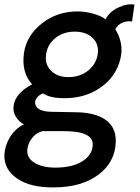

<svg xmlns="http://www.w3.org/2000/svg" viewBox="-60 -608 636 874"><path d="M188 245Q80 247 18.5 205Q-43 163 -40 95Q-38 56 -15 17Q8 -22 49 -42Q27 -53 12.5 -76Q-2 -99 2 -127Q10 -184 86 -224Q37 -279 49 -366Q60 -445 129.5 -500.5Q199 -556 293 -556Q327 -556 363.5 -546Q400 -536 421 -520Q437 -554 478 -573.5Q519 -593 552 -587Q543 -521 541 -510Q519 -514 497.5 -505Q476 -496 465 -475Q499 -419 492 -361Q479 -273 409 -218Q339 -163 241 -161Q168 -160 136 -183Q118 -176 108 -163Q98 -150 100 -137Q106 -99 179 -99L287 -97Q372 -96 420 -63Q468 -30 467 36Q465 129 389 186.5Q313 244 188 245ZM385 -362Q391 -407 361.5 -435.5Q332 -464 280 -464Q229 -464 192.5 -435Q156 -406 150 -361Q143 -316 172 -286.5Q201 -257 251 -257Q304 -257 341 -286.5Q378 -316 385 -362ZM362 51Q365 -11 230 -11H133Q106 -4 87.5 18.5Q69 41 65 68Q59 109 95.5 132Q132 155 192 155Q269 155 315 126Q361 97 362 51Z"/></svg>

Font: Oakes Grotesk Medium
Style: Italic
Weight: 500
Italic angle: -8°
Designer: Samuel Oakes
Foundry: Samuel Oakes
Version: Version 1.000;PS 001.000;hotconv 1.0.88;makeotf.lib2.5.64775